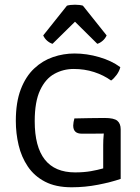

<svg xmlns="http://www.w3.org/2000/svg" viewBox="-20 -781 591 813"><path d="M295 -279.5Q327 -280 358.5 -280.8Q390 -281.5 423 -281.5Q463 -281.5 477 -269.5Q491 -257.5 491 -233.5V-23.5Q450.5 -9.5 395.5 1.2Q340.5 12 283.5 12Q216 12 170.5 -11.8Q125 -35.5 97.8 -76Q70.5 -116.5 58.8 -166.5Q47 -216.5 47 -269Q47 -348 68 -402.8Q89 -457.5 124.8 -491Q160.5 -524.5 204.8 -539.5Q249 -554.5 295.5 -554.5Q347.5 -554.5 400 -539.2Q452.5 -524 489.5 -496.5Q485 -479 473.5 -463.5Q462 -448 450.5 -440Q418.5 -463 378.2 -476Q338 -489 292 -489Q248 -489 210.2 -468.2Q172.5 -447.5 149.8 -399Q127 -350.5 127 -268Q127 -51 298 -51Q335 -51 364.8 -56.2Q394.5 -61.5 417 -68V-166Q417 -176 417.5 -189Q418 -202 419.5 -215.5Q394.5 -215 370.5 -215Q346.5 -215 326 -215Q290 -215 290 -249.5Q290 -255.5 291.5 -264.2Q293 -273 295 -279.5ZM331 -757 431.5 -631Q425.5 -617.5 414.2 -608Q403 -598.5 392 -595.5L297.5 -689L202.5 -595.5Q191.5 -598.5 180.2 -608Q169 -617.5 163 -631L263.5 -757Q277 -761 297.5 -761Q317.5 -761 331 -757Z"/></svg>

Font: Signika SC Light
Style: Regular
Weight: 300
Designer: Anna Giedryś
Foundry: Anna Giedryś
Version: Version 2.000; ttfautohint (v1.8.3) -l 8 -r 50 -G 200 -x 9 -